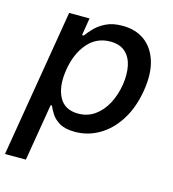

<svg xmlns="http://www.w3.org/2000/svg" viewBox="-120 -645 849 942"><g transform="rotate(15 304.5 -174.5)"><path d="M-8.2 204.5 116.8 -545.5H220.5L206 -457H214.8Q226.9 -474.1 248 -496.4Q269.2 -518.8 303.1 -535.7Q337 -552.6 387.4 -552.6Q453.5 -552.6 499.5 -519.2Q545.5 -485.8 564.8 -422.9Q584.2 -360.1 569.6 -271.7Q555 -183.6 515.1 -120.2Q475.1 -56.8 418 -23.1Q360.8 10.7 294.7 10.7Q245 10.7 216.6 -6Q188.2 -22.7 174 -45.1Q159.8 -67.5 152.7 -84.9H146.3L98 204.5ZM175.4 -272.7Q161.6 -186.8 189.6 -133.3Q217.7 -79.9 286.2 -79.9Q333.8 -79.9 370 -105.3Q406.2 -130.7 429.7 -174.4Q453.1 -218 462.4 -272.7Q470.9 -327.1 462 -369.9Q453.1 -412.6 425.2 -437.5Q397.4 -462.4 349.4 -462.4Q279.8 -462.4 234.6 -410.3Q189.3 -358.3 175.4 -272.7Z"/></g></svg>

Font: Inter UI Medium
Style: Italic
Weight: 500
Italic angle: 9.39999°
Designer: Rasmus Andersson
Foundry: rsms
Version: 3.2;8d6f07862